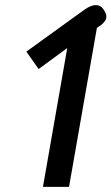

<svg xmlns="http://www.w3.org/2000/svg" viewBox="-20 -730 436 751"><path d="M243 -542 131 -460 83 -528 310 -692Q336 -710 354 -710Q374 -710 385 -693Q396 -677 396 -665Q396 -648 374 -631L359 -621L250 1H148Z"/></svg>

Font: Niramit Medium
Style: Italic
Weight: 500
Italic angle: -10°
Designer: Katatrad Aksorn Co.,Ltd.
Foundry: Cadson Demak Co.,Ltd.
Version: Version 1.000; ttfautohint (v1.6)